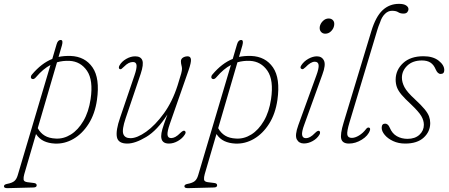

<svg xmlns="http://www.w3.org/2000/svg" viewBox="-96 -738 2332 997"><path d="M92.5 -339Q80.5 -324 71 -328Q64.5 -330.5 64.2 -337.5Q64 -344.5 69.5 -350.5Q119.5 -410 175.5 -432L198 -508.5Q204.5 -530.5 219 -530.5Q233.5 -530.5 225.5 -502L208 -442.5Q237.5 -448.5 271 -447.5Q345.5 -444.5 384.5 -388Q423.5 -331.5 407.5 -219Q397 -146.5 364.2 -95Q331.5 -43.5 285.5 -16.8Q239.5 10 188.5 7.5Q156.5 6 132 -5.5Q107.5 -17 91 -42L30 166.5Q25.5 182.5 26.5 194Q27.5 205.5 46 208L78 212Q94.5 213.5 94.5 224Q94.5 235 78.5 235.5L-56 239Q-75.5 239.5 -75.5 229.5Q-75.5 220 -59.5 217Q-33 212 -21.5 202.2Q-10 192.5 -4 172L166 -400.5Q128 -380.5 92.5 -339ZM193 -18.5Q234 -16 271.8 -39.5Q309.5 -63 337 -109.8Q364.5 -156.5 374.5 -223.5Q389 -322 355.8 -370.5Q322.5 -419 265 -422Q230.5 -423.5 200 -414.5L100 -72.5Q113.5 -47.5 136 -33.8Q158.5 -20 193 -18.5Z M863 -58.5Q872.5 -52.5 863.5 -39Q851 -19 827.8 -5.8Q804.5 7.5 781 7.5Q741 7.5 741 -31Q741 -45.5 747.2 -67.8Q753.5 -90 773.5 -143.5Q720.5 -61 663.2 -26.8Q606 7.5 565 7.5Q517.5 7.5 511 -26.5Q504.5 -60.5 528 -128L602.5 -347Q615 -383.5 613 -399.8Q611 -416 594.5 -416Q583 -416 572 -410.5Q561 -405 547 -391Q539.5 -383.5 534.8 -380.2Q530 -377 525 -379.5Q521 -382 521.2 -387.8Q521.5 -393.5 525 -399Q536 -418.5 559.2 -432Q582.5 -445.5 606 -445.5Q635 -445.5 643 -424.8Q651 -404 634.5 -354.5L556.5 -124Q536.5 -64.5 544.2 -42.5Q552 -20.5 581.5 -20.5Q616 -20.5 663 -54Q710 -87.5 754.8 -149Q799.5 -210.5 826.5 -295.5Q841 -341 845 -356.5Q849 -372 849 -380.5Q849 -389.5 846.2 -399.2Q843.5 -409 843.5 -420Q843.5 -432 854 -438.8Q864.5 -445.5 878.5 -445.5Q893.5 -445.5 895.5 -430Q897.5 -414.5 883 -372.5L786 -95Q772 -55 773.8 -38Q775.5 -21 793 -21Q803 -21 814.5 -27Q826 -33 842 -49Q856.5 -62.5 863 -58.5Z M1029.5 -339Q1017.5 -324 1008 -328Q1001.5 -330.5 1001.2 -337.5Q1001 -344.5 1006.5 -350.5Q1056.5 -410 1112.5 -432L1135 -508.5Q1141.5 -530.5 1156 -530.5Q1170.5 -530.5 1162.5 -502L1145 -442.5Q1174.5 -448.5 1208 -447.5Q1282.5 -444.5 1321.5 -388Q1360.5 -331.5 1344.5 -219Q1334 -146.5 1301.2 -95Q1268.5 -43.5 1222.5 -16.8Q1176.5 10 1125.5 7.5Q1093.5 6 1069 -5.5Q1044.5 -17 1028 -42L967 166.5Q962.5 182.5 963.5 194Q964.5 205.5 983 208L1015 212Q1031.5 213.5 1031.5 224Q1031.5 235 1015.5 235.5L881 239Q861.5 239.5 861.5 229.5Q861.5 220 877.5 217Q904 212 915.5 202.2Q927 192.5 933 172L1103 -400.5Q1065 -380.5 1029.5 -339ZM1130 -18.5Q1171 -16 1208.8 -39.5Q1246.5 -63 1274 -109.8Q1301.5 -156.5 1311.5 -223.5Q1326 -322 1292.8 -370.5Q1259.5 -419 1202 -422Q1167.5 -423.5 1137 -414.5L1037 -72.5Q1050.5 -47.5 1073 -33.8Q1095.5 -20 1130 -18.5Z M1593 -563Q1579 -563 1570.5 -573.2Q1562 -583.5 1564.5 -599.5Q1567.5 -616 1580.8 -629Q1594 -642 1610.5 -642Q1625.5 -642 1633.8 -632Q1642 -622 1639 -605.5Q1636.5 -589.5 1623.5 -576.2Q1610.5 -563 1593 -563ZM1484.5 -92Q1470 -53.5 1472.8 -37Q1475.5 -20.5 1493 -20.5Q1503 -20.5 1514.5 -26.8Q1526 -33 1540.5 -48Q1554.5 -62 1562 -58Q1566 -55.5 1566 -49.5Q1566 -43.5 1562 -37.5Q1550 -18 1527.5 -5.5Q1505 7 1482 7Q1456.5 7 1445.2 -14.2Q1434 -35.5 1453 -88L1546.5 -345.5Q1560.5 -383 1558.5 -400.2Q1556.5 -417.5 1538.5 -417.5Q1517.5 -417.5 1490.5 -389Q1484.5 -383.5 1479.5 -380.2Q1474.5 -377 1469.5 -380Q1459.5 -385.5 1469 -399.5Q1482.5 -420 1505.5 -432.8Q1528.5 -445.5 1549.5 -445.5Q1575.5 -445.5 1586.2 -423.5Q1597 -401.5 1578 -351Z M1975.5 -718Q2000.5 -718 2012.8 -709.8Q2025 -701.5 2025 -691Q2025 -682 2019 -674.8Q2013 -667.5 1999 -667.5Q1982.5 -667.5 1971.5 -674.8Q1960.5 -682 1939.5 -682Q1919 -682 1902.5 -665.5Q1886 -649 1877.5 -621.5Q1868.5 -600.5 1862.8 -581Q1857 -561.5 1848 -531.5L1719 -103Q1704.5 -55 1707.5 -38.5Q1710.5 -22 1731 -22Q1748 -22 1768.5 -34.5Q1789 -47 1804.5 -67.5Q1812 -77.5 1819.5 -75.5Q1828.5 -73.5 1825 -61.5Q1816 -33.5 1783.2 -13Q1750.5 7.5 1716 7.5Q1683 7.5 1676.2 -16.2Q1669.5 -40 1688.5 -102L1832 -575.5Q1855 -651.5 1890.5 -684.8Q1926 -718 1975.5 -718Z M2020 -17Q2059 -17 2082 -38.2Q2105 -59.5 2105 -90Q2105 -112.5 2091.8 -135.2Q2078.5 -158 2038 -196.5Q2006.5 -225.5 1989.2 -246Q1972 -266.5 1965.2 -284.8Q1958.5 -303 1958.5 -325Q1959 -375 1997.2 -410.5Q2035.5 -446 2103 -446Q2152.5 -446 2181.8 -423Q2211 -400 2211 -374Q2211 -354 2192 -354Q2176.5 -354 2166 -378.5Q2156.5 -401.5 2139.5 -412.8Q2122.5 -424 2095 -424Q2047 -424 2019 -397.2Q1991 -370.5 1991 -334.5Q1991 -311 2004.2 -285.5Q2017.5 -260 2058.5 -222.5Q2091.5 -192 2108.8 -171Q2126 -150 2132 -133.2Q2138 -116.5 2138 -99Q2138 -54.5 2104.2 -23.5Q2070.5 7.5 2008 7.5Q1973 7.5 1945.2 -5.5Q1917.5 -18.5 1901.8 -37.5Q1886 -56.5 1886 -74Q1886 -96 1904 -96Q1910.5 -96 1916.8 -91.2Q1923 -86.5 1928 -74.5Q1940.5 -44.5 1964.8 -30.8Q1989 -17 2020 -17Z"/></svg>

Font: Fraunces 72pt S100 Thin
Style: Italic
Weight: 100
Italic angle: -16°
Version: Version 1.000; ttfautohint (v1.8.3)